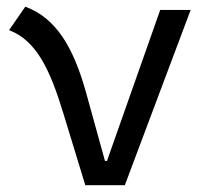

<svg xmlns="http://www.w3.org/2000/svg" viewBox="-20 -547 626 567"><path d="M231.9 0H348.6L543 -517.6H453.1L295.9 -71.8H290L234.9 -271C197.3 -406.7 146.5 -493.2 54.7 -527.3L6.8 -458C87.4 -427.2 127.4 -342.8 167.5 -210.9Z"/></svg>

Font: Cascadia Code SemiLight
Style: Regular
Weight: 350
Monospace: yes
Designer: Aaron Bell
Foundry: Saja Typeworks
Version: Version 2404.023